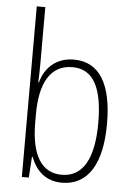

<svg xmlns="http://www.w3.org/2000/svg" viewBox="-54 -801 588 852"><g transform="rotate(5 239.5 -375.0)"><path d="M113 -506V-760H75V0H106L112 -93H115C138 -32 182 10 254 10C371 10 431 -91 431 -268C431 -446 373 -539 260 -539C184 -539 132 -493 114 -425H111C112 -448 113 -480 113 -506ZM257 -505C350 -505 392 -424 392 -268C392 -105 342 -25 250 -25C163 -25 113 -96 113 -247V-283C113 -418 156 -505 257 -505Z"/></g></svg>

Font: Noto Sans Thai Looped Condensed ExtraLight
Style: Regular
Weight: 200
Width: 3
Designer: Sasikarn Vongin, Ben Mitchell
Foundry: The Fontpad Ltd
Version: Version 1.001